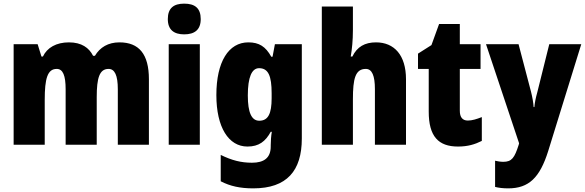

<svg xmlns="http://www.w3.org/2000/svg" viewBox="-20 -796 3219 1056"><path d="M637 -563C575 -563 530 -536 502 -489H492C470 -533 429 -563 359 -563C290 -563 239 -534 216 -485H208L187 -553H55V0H226V-246C226 -364 241 -417 292 -417C326 -417 341 -381 341 -305V0H512V-262C512 -367 527 -417 577 -417C611 -417 628 -382 628 -305V0H799V-360C799 -499 744 -563 637 -563Z M993 -776C935 -776 903 -751 903 -691C903 -632 937 -607 993 -607C1050 -607 1084 -632 1084 -691C1084 -751 1052 -776 993 -776ZM1079 -553H908V0H1079Z M1346 -563C1237 -563 1170 -456 1170 -273C1170 -96 1237 10 1341 10C1404 10 1440 -18 1469 -71H1475C1471 -49 1469 -17 1469 3V10C1469 73 1431 99 1366 99C1306 99 1255 86 1194 56V201C1246 228 1301 240 1373 240C1558 240 1640 143 1640 -34V-553H1492L1479 -484H1472C1441 -540 1405 -563 1346 -563ZM1405 -421C1456 -421 1474 -378 1474 -283V-256C1474 -171 1455 -132 1406 -132C1364 -132 1343 -176 1343 -271C1343 -372 1365 -421 1405 -421Z M1921 -630V-760H1750V0H1921V-250C1921 -363 1934 -417 1992 -417C2026 -417 2042 -380 2042 -306V0H2213V-360C2213 -493 2148 -563 2048 -563C1987 -563 1944 -539 1918 -485H1909C1916 -525 1921 -574 1921 -630Z M2553 -133C2524 -133 2509 -151 2509 -187V-417H2623V-553H2509V-664H2395L2353 -548L2279 -501V-417H2338V-182C2338 -46 2391 10 2499 10C2553 10 2592 -2 2630 -21V-152C2602 -141 2577 -133 2553 -133Z M2653 -553 2835 -8 2833 0C2810 72 2795 94 2748 94C2732 94 2716 91 2703 88V232C2723 237 2746 240 2775 240C2889 240 2949 181 2995 35L3177 -553H3001L2935 -288C2926 -256 2921 -230 2919 -207H2915C2914 -229 2908 -262 2901 -290L2832 -553Z"/></svg>

Font: Noto Sans Sinhala Condensed Black
Style: Regular
Weight: 900
Width: 3
Designer: Jelle Bosma - Monotype Design Team
Foundry: Monotype Imaging Inc.
Version: Version 2.006